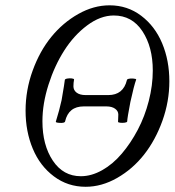

<svg xmlns="http://www.w3.org/2000/svg" viewBox="-20 -696 663 729"><path d="M305.2 13.2Q237.3 13.2 184.6 -26.4Q131.8 -65.9 104.5 -131.3Q77.1 -196.8 77.1 -275.9Q77.1 -354 104 -428Q130.9 -502 174.8 -555.9Q218.8 -609.9 277.1 -642.8Q335.4 -675.8 396 -675.8Q463.9 -675.8 516.1 -636.2Q568.4 -596.7 595.7 -531.5Q623 -466.3 623 -387.2Q623 -311 596.7 -237.5Q570.3 -164.1 527.1 -109.1Q483.9 -54.2 425 -20.5Q366.2 13.2 305.2 13.2ZM287.1 -26.9Q327.1 -26.9 367.9 -49.8Q408.7 -72.8 442.6 -112.8Q476.6 -152.8 503.2 -203.4Q529.8 -253.9 544.9 -312.7Q560.1 -371.6 560.1 -428.2Q560.1 -517.6 520.8 -577.4Q481.4 -637.2 412.1 -637.2Q361.3 -637.2 311 -599.6Q260.7 -562 223.9 -504.2Q187 -446.3 164.1 -374.3Q141.1 -302.2 141.1 -235.8Q141.1 -145 180.7 -85.9Q220.2 -26.9 287.1 -26.9ZM191.9 -233.9Q205.6 -277.8 213.9 -315.9Q225.6 -383.8 226.1 -392.1Q226.1 -396 235.1 -397.7Q244.1 -399.4 252.9 -398.2Q261.7 -397 261.2 -394Q258.8 -381.8 258.8 -368.2Q258.8 -353.5 271 -344.2Q283.2 -335 305.2 -335H391.1Q448.2 -335 461.9 -392.1Q462.9 -398.4 484.4 -397.9Q497.6 -397 497.1 -394Q488.8 -371.6 475.1 -309.1Q463.4 -248.5 462.9 -234.9Q462.4 -231.4 453.6 -230.2Q444.8 -229 436.3 -230Q427.7 -231 428.2 -233.9Q428.2 -237.3 428.7 -246.3Q429.2 -255.4 429.2 -261.2Q429.2 -274.4 417 -283.2Q404.8 -292 383.8 -292H297.9Q240.2 -292 227.1 -234.9Q225.6 -228 204.6 -229.5Q191.4 -230.5 191.9 -233.9Z"/></svg>

Font: Junicode SmCond Light
Style: Italic
Weight: 300
Width: 4
Italic angle: -11°
Designer: Peter S. Baker
Version: Version 2.206